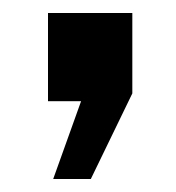

<svg xmlns="http://www.w3.org/2000/svg" viewBox="-20 -156 272 296"><path d="M120 120H62L105 0H54V-136H184V-12Z"/></svg>

Font: Cabin Resolve
Style: Bold-Resolve
Weight: 700
Designer: Pablo Impallari
Foundry: Pablo Impallari. http://www.impallari.com Igino Marini. http://www.ikern.com
Version: Version 3.001